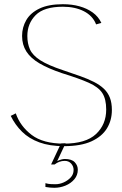

<svg xmlns="http://www.w3.org/2000/svg" viewBox="-20 -688 581 913"><path d="M284 7Q216 7 167 -11Q118 -29 85 -61.5Q52 -94 31 -137L55 -149Q76 -88 130.5 -46.5Q185 -5 284 -5Q388 -5 436.5 -50.5Q485 -96 485 -167Q485 -217 466.5 -245.5Q448 -274 402 -294.5Q356 -315 275 -340Q210 -362 168 -386.5Q126 -411 105.5 -443Q85 -475 85 -517Q85 -558 105 -592.5Q125 -627 168 -647.5Q211 -668 279 -668Q322 -668 358 -658Q394 -648 421 -628.5Q448 -609 462 -579L437 -572Q421 -613 379 -634.5Q337 -656 279 -656Q189 -656 149.5 -616Q110 -576 110 -517Q110 -481 122.5 -453Q135 -425 171.5 -401.5Q208 -378 280 -354Q325 -339 361.5 -326Q398 -313 426.5 -298.5Q455 -284 474 -266Q493 -248 502.5 -223.5Q512 -199 512 -165Q512 -116 488.5 -77.5Q465 -39 415 -16Q365 7 284 7ZM238 205Q228 205 217.5 204Q207 203 196 201V183Q209 187 222.5 187.5Q236 188 244 188Q263 188 282.5 179.5Q302 171 316 156Q330 141 330 120Q330 103 318.5 90Q307 77 288 77Q274 77 262 81.5Q250 86 240 94H223L270 -6L292 -7L252 78Q262 73 271.5 70.5Q281 68 288 68Q321 68 335.5 83.5Q350 99 350 119Q350 145 333.5 164.5Q317 184 291.5 194.5Q266 205 238 205Z"/></svg>

Font: Panamera Thin
Style: Regular
Weight: 100
Designer: Bastien Sozeau
Foundry: NBR — Bastien Sozeau
Version: Version 3.003;gftools[0.9.33]